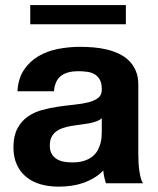

<svg xmlns="http://www.w3.org/2000/svg" viewBox="-20 -713 614 747"><path d="M376 -252.9Q367.2 -245.1 354 -240.5Q340.8 -235.8 325 -232.9Q309.1 -230 292 -228Q274.9 -226.1 257.8 -223.1Q241.2 -220.2 226.1 -215.3Q210.9 -210.4 199.2 -201.9Q187.5 -193.4 180.7 -180.2Q173.8 -167 173.8 -147Q173.8 -127.4 180.9 -114.7Q188 -102.1 200.2 -94.5Q212.4 -86.9 228 -84Q243.7 -81.1 261.2 -81.1Q289.1 -81.1 308.3 -87.6Q327.6 -94.2 340.3 -104.7Q353 -115.2 360.1 -128.4Q367.2 -141.6 370.8 -155Q374.5 -168.5 375.2 -180.2Q376 -191.9 376 -200.2ZM47.9 -357.9Q50.8 -407.7 73 -440.9Q95.2 -474.1 129.2 -494.1Q163.1 -514.2 205.3 -522.5Q247.6 -530.8 291 -530.8Q316.9 -530.8 343.8 -528.6Q370.6 -526.4 395.8 -520.3Q420.9 -514.2 443.1 -503.7Q465.3 -493.2 481.9 -476.8Q498.5 -460.4 508.3 -437.5Q518.1 -414.6 518.1 -383.8V-115.2Q518.1 -97.7 519 -80.3Q520 -63 522.2 -47.9Q524.4 -32.7 527.8 -20.3Q531.2 -7.8 536.1 0H392.1Q388.2 -12.2 385.5 -24.7Q382.8 -37.1 381.8 -49.8Q365.2 -32.2 344.7 -20.3Q324.2 -8.3 302 -0.7Q279.8 6.8 255.9 10Q231.9 13.2 208 13.2Q170.9 13.2 138.7 4.2Q106.4 -4.9 82.8 -23.9Q59.1 -43 45.7 -72Q32.2 -101.1 32.2 -141.1Q32.7 -185.1 47.9 -213.4Q63 -241.7 87.6 -259Q112.3 -276.4 143.6 -284.9Q174.8 -293.5 207 -298.1Q239.3 -302.7 270.3 -305.9Q301.3 -309.1 325 -315.2Q348.6 -321.3 362.8 -332.8Q377 -344.2 376 -366.2Q376 -388.7 368.7 -402.3Q361.3 -416 348.9 -423.6Q336.4 -431.2 319.6 -433.6Q302.7 -436 284.2 -436Q241.7 -436 217.8 -418.2Q193.8 -400.4 189.9 -357.9ZM469.7 -693.4V-618.7H97.7V-693.4Z"/></svg>

Font: XB Khoramshahr
Style: Bold
Weight: 700
Designer: Behnam
Foundry: Irmug
Version: Version 8.005 2009